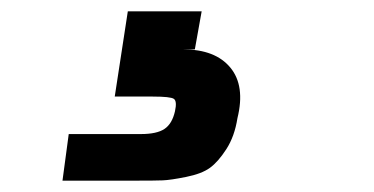

<svg xmlns="http://www.w3.org/2000/svg" viewBox="-20 -68 658 338"><path d="M90 250 101 168H228Q256 168 269.5 159Q283 150 288 128Q292 110 286 106Q280 102 249 102H182L205 -48H335L323 19H303Q359 19 385.5 51Q412 83 398 140Q393 172 378.5 194.5Q364 217 349.5 227.5Q335 238 307.5 243.5Q280 249 266.5 249.5Q253 250 223 250Z"/></svg>

Font: Hermit
Style: Bold Italic
Weight: 700
Italic angle: -10°
Designer: Pablo Caro
Version: Version 2.000;PS 002.000;hotconv 1.0.88;makeotf.lib2.5.64775